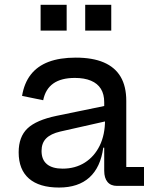

<svg xmlns="http://www.w3.org/2000/svg" viewBox="-20 -792 668 818"><path d="M478.5 0Q452 0 438 -16.8Q424 -33.5 424 -64.5V-200L432.5 -219L427.5 -281L424 -317V-356.5Q424 -390.5 409.8 -413.5Q395.5 -436.5 367.5 -448.2Q339.5 -460 299 -460Q240.5 -460 207 -436.2Q173.5 -412.5 164 -365L74 -383.5Q83 -438 111.2 -474.2Q139.5 -510.5 187.2 -528.5Q235 -546.5 302.5 -546.5Q374.5 -546.5 422.2 -526Q470 -505.5 494 -464.8Q518 -424 518 -362V-80.5H593.5V0ZM231.5 7Q147.5 7 103.5 -31.2Q59.5 -69.5 59.5 -143Q59.5 -209 97 -244.8Q134.5 -280.5 221 -298.5L451.5 -346V-280L236.5 -231.5Q196 -222 176.5 -202.2Q157 -182.5 157 -149Q157 -111.5 180 -92.5Q203 -73.5 247 -73.5Q300.5 -73.5 341.2 -99.2Q382 -125 404.8 -171.5Q427.5 -218 427.5 -281L452.5 -163H420Q408.5 -79 361 -36Q313.5 7 231.5 7ZM153 -771.5H264V-661.5H153ZM343 -771.5H454V-661.5H343Z"/></svg>

Font: Hepta Slab ExtraLight Medium
Style: Regular
Weight: 500
Version: Version 1.100